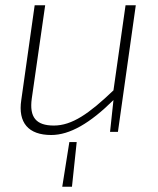

<svg xmlns="http://www.w3.org/2000/svg" viewBox="-20 -502 600 731"><path d="M458 -482 412 -158C319 -69 254 -24 185 -24C118 -24 91 -55 101 -127L152 -482H112L61 -121C48 -35 88 12 175 12C246 12 323 -33 412 -121L399 0H429L497 -482ZM217 209H254L272 39H244Z"/></svg>

Font: Exo 2 Extra Light
Style: Italic
Weight: 250
Italic angle: -8°
Designer: Natanael Gama
Version: Version 1.001;PS 001.001;hotconv 1.0.88;makeotf.lib2.5.64775